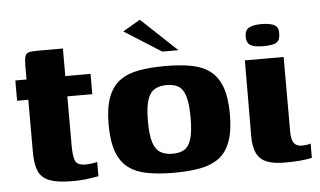

<svg xmlns="http://www.w3.org/2000/svg" viewBox="-45 -659 1225 735"><g transform="rotate(-5 567.0 -291.5)"><path d="M203 4Q149 4 118.5 -7.5Q88 -19 76 -45.5Q64 -72 64 -119V-321H21V-399H64V-450Q64 -475 67.5 -487Q71 -499 82 -502Q93 -505 117 -505H213Q213 -501 213 -495Q213 -489 213 -480V-399H310V-321H214V-131Q214 -91 221.5 -73Q229 -55 262 -55Q271 -55 285.5 -57Q300 -59 306 -61V-6Q299 -5 271.5 -0.5Q244 4 203 4Z M596 6Q539 6 495 -2Q451 -10 421.5 -32Q392 -54 377 -94.5Q362 -135 362 -199Q362 -263 377 -303.5Q392 -344 421.5 -366Q451 -388 495 -396Q539 -404 596 -404Q654 -404 697 -396Q740 -388 769 -366Q798 -344 813 -303.5Q828 -263 828 -199Q828 -135 813 -94Q798 -53 768.5 -31.5Q739 -10 696 -2Q653 6 596 6ZM596 -67Q624 -67 641.5 -77.5Q659 -88 668 -116.5Q677 -145 677 -199Q677 -253 668 -281.5Q659 -310 641.5 -320.5Q624 -331 596 -331Q570 -331 551 -320.5Q532 -310 522.5 -281.5Q513 -253 513 -199Q513 -145 522.5 -116.5Q532 -88 551 -77.5Q570 -67 596 -67ZM591 -460 449 -550 516 -589 653 -460Z M1021 4Q954 4 928 -22Q902 -48 902 -107L903 -399H1052V-113Q1052 -82 1061.5 -68.5Q1071 -55 1093 -55Q1106 -55 1115 -57Q1124 -59 1126 -60V-5Q1122 -4 1111 -2Q1100 0 1079 2Q1058 4 1021 4ZM979 -447Q944 -447 929 -456Q914 -465 914 -489Q914 -513 929.5 -522.5Q945 -532 981 -532Q1015 -531 1029.5 -522Q1044 -513 1043 -489Q1043 -465 1029.5 -456Q1016 -447 979 -447Z"/></g></svg>

Font: Genos Thin
Style: Bold
Weight: 700
Version: Version 1.010